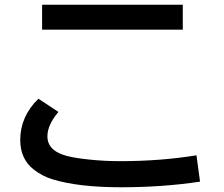

<svg xmlns="http://www.w3.org/2000/svg" viewBox="-20 -772 950 815"><path d="M158.7 -752H755.9V-646H158.7ZM829.1 -1Q671.4 22.9 494.1 22.9Q312 22.9 201.7 -11.2Q158.7 -24.4 122.1 -53.2Q65.9 -98.1 65.9 -177.7Q65.9 -277.8 143.1 -353L228 -296.9Q181.2 -241.7 181.2 -192.9Q181.2 -138.2 247.1 -115.2Q282.2 -102.5 358.9 -94.7Q422.4 -87.9 490.2 -87.9Q661.6 -87.9 814 -112.8Z"/></svg>

Font: FORM UDPGothic
Style: Bold
Weight: 700
Foundry: Pronama LLC
Version: Version 1.051